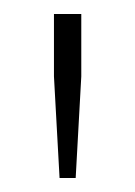

<svg xmlns="http://www.w3.org/2000/svg" viewBox="-20 -708 193 274"><path d="M65 -454 57 -599V-688H96V-599L88 -454Z"/></svg>

Font: Saira Semi Condensed Thin
Style: Regular
Weight: 100
Width: 4
Designer: Hector Gatti with collaboration of the Omnibus-Type team
Foundry: Omnibus-Type
Version: Version 1.001; ttfautohint (v1.8)